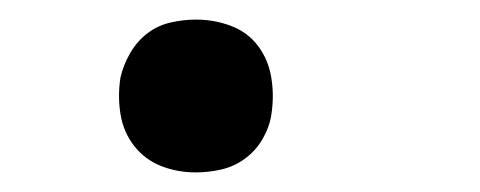

<svg xmlns="http://www.w3.org/2000/svg" viewBox="-20 -168 490 196"><path d="M180 8Q161 8 144.5 1.5Q128 -5 117 -19Q106 -33 103 -51.5Q100 -70 103 -89Q106 -102 113 -114Q120 -126 130.5 -134Q141 -142 154 -145Q167 -148 180 -148Q199 -148 216 -141.5Q233 -135 243.5 -121Q254 -107 257 -88.5Q260 -70 257 -51Q255 -38 248 -26Q241 -14 230 -6Q219 2 206 5Q193 8 180 8Z"/></svg>

Font: Iosevka Etoile
Style: Italic
Weight: 400
Italic angle: -9°
Designer: Belleve Invis
Foundry: Belleve Invis
Version: Version 22.1.2; ttfautohint (v1.8.4)